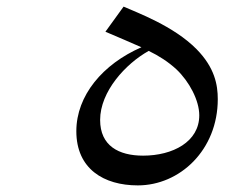

<svg xmlns="http://www.w3.org/2000/svg" viewBox="-20 -526 740 581"><path d="M575 -377C505 -448 394 -488 354 -506L299 -430C338 -413 375 -398 408 -383C291 -332 211 -237 211 -129C211 -15 294 35 397 35C524 35 639 -72 639 -226C639 -269 630 -321 575 -377ZM413 -55C339 -55 283 -85 283 -163C283 -249 360 -333 430 -372C461 -357 489 -339 514 -316C553 -279 583 -222 583 -177C583 -97 503 -55 413 -55Z"/></svg>

Font: Kawkab Mono Light
Style: Bold
Weight: 400
Monospace: yes
Designer: Abdullah Arif
Foundry: Abdullah Arif
Version: Version 1.000;PS 000.500;hotconv 1.0.88;makeotf.lib2.5.64775